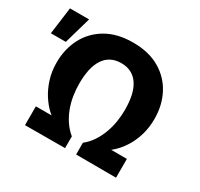

<svg xmlns="http://www.w3.org/2000/svg" viewBox="-154 -935 1179 1132"><g transform="rotate(30 435.5 -369.5)"><path d="M0 -544.7 24.3 -728H154.3L101.7 -544.7ZM138.8 0.8V-127.2L310.2 -127.3L295 -94.8Q263.5 -110.2 231.7 -139.2Q200 -168.2 173.7 -209.4Q147.5 -250.7 131.5 -301.9Q115.5 -353.2 115.5 -412.8Q115.5 -504.7 154.2 -578.9Q193 -653.2 267.4 -696.6Q341.8 -740 448.7 -740Q555.7 -740 630 -696.6Q704.3 -653.2 743.1 -578.9Q781.8 -504.7 781.8 -412.8Q781.8 -353.2 766.7 -302.3Q751.5 -251.5 725.7 -210.7Q699.8 -169.8 667.7 -140.8Q635.5 -111.8 602.3 -94.8L587 -127.3L758.5 -127.2V0.8L486.3 0V-80Q518.5 -105.7 540.7 -139.3Q562.8 -173 577.1 -211.6Q591.3 -250.2 597.8 -290.8Q604.2 -331.5 604.2 -371.2Q604.2 -426 594.8 -468.3Q585.3 -510.5 565.9 -539.9Q546.5 -569.3 517.1 -584.7Q487.7 -600 448.7 -600Q409.7 -600 380.2 -584.7Q350.8 -569.3 331.4 -539.9Q312 -510.5 302.6 -468.3Q293.2 -426 293.2 -371.2Q293.2 -331.5 299.6 -290.8Q306 -250.2 320.2 -211.6Q334.5 -173 357.1 -139.3Q379.7 -105.7 411 -80V0Z"/></g></svg>

Font: Murecho Thin
Style: Regular
Weight: 100
Designer: Neil Summerour
Foundry: Positype
Version: Version 1.010